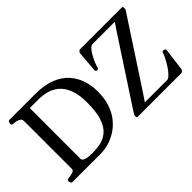

<svg xmlns="http://www.w3.org/2000/svg" viewBox="-75 -1097 1502 1502"><g transform="rotate(-45 675.5 -346.5)"><path d="M68.4 0Q60.1 0 55.9 -9.8Q51.8 -19.5 51.8 -24.9Q51.8 -41 67.9 -43Q91.3 -44.9 115 -51.5Q138.7 -58.1 138.7 -74.2V-602.5Q138.7 -623.5 126.2 -632.8Q113.8 -642.1 96.7 -645.3Q79.6 -648.4 64.5 -649.9Q54.2 -650.9 50.5 -654.1Q46.9 -657.2 46.9 -668Q46.9 -673.3 51 -683.1Q55.2 -692.9 63.5 -692.9H354.5Q454.1 -692.4 522.5 -664.6Q590.8 -636.7 632.3 -589.4Q673.8 -542 692.4 -482.7Q710.9 -423.3 710.9 -360.4Q710.9 -284.2 690.9 -225.1Q670.9 -166 636.7 -123.5Q602.5 -81.1 559.6 -53.7Q516.6 -26.4 470.2 -13.2Q423.8 0 379.9 0ZM242.2 -82Q242.2 -75.2 250 -67.6Q257.8 -60.1 279.5 -54.7Q301.3 -49.3 343.8 -49.3Q388.2 -49.3 432.1 -58.8Q476.1 -68.4 512 -98.9Q547.9 -129.4 569.3 -191.4Q590.8 -253.4 590.8 -358.4Q590.8 -449.2 567.9 -505.6Q544.9 -562 507.6 -592.5Q470.2 -623 425.8 -634.3Q381.3 -645.5 338.9 -645.5H242.7ZM792.5 0Q786.6 0 783.7 -2.4Q780.8 -4.9 780.8 -11.7V-19.5Q780.8 -24.4 784.4 -32.2Q788.1 -40 801.3 -60.1L1145.5 -586.4L1200.7 -667.5L1223.1 -652.3H943.8Q927.7 -652.3 910.4 -632.1Q893.1 -611.8 878.2 -583.7Q863.3 -555.7 853.5 -531Q843.8 -506.3 842.8 -497.6Q840.8 -481.4 824.7 -481.4Q819.3 -481.4 814.2 -485.6Q809.1 -489.7 809.6 -498L823.7 -672.9Q832.5 -692.4 846.7 -692.9H1306.6Q1312.5 -692.9 1315.4 -690.4Q1318.4 -688 1318.4 -681.2V-668Q1318.4 -662.6 1313.5 -654.3L964.8 -121.1L892.1 -12.7L866.2 -40.5H1156.7Q1169.4 -40.5 1185.8 -55.4Q1202.1 -70.3 1218.8 -93Q1235.4 -115.7 1249.5 -140.1Q1263.7 -164.6 1272.7 -183.6Q1281.7 -202.6 1282.7 -210Q1284.7 -226.1 1300.8 -226.1Q1306.2 -226.1 1314 -221.9Q1321.8 -217.8 1320.8 -209.5L1296.4 -20Q1287.6 -0.5 1273.4 0Z"/></g></svg>

Font: Gelasio
Style: Regular
Weight: 400
Designer: Eben Sorkin
Foundry: Eben Sorkin
Version: Version 1.008